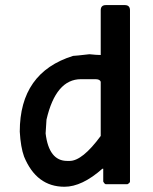

<svg xmlns="http://www.w3.org/2000/svg" viewBox="-20 -710 590 740"><path d="M388.2 -690.4H460.9Q481 -690.4 481 -670.4V-10.3Q481 -5.4 471.2 0H388.2Q383.3 0 377.9 -10.3V-59.6H374.5Q295.9 9.8 228.5 9.8Q120.6 9.8 72.8 -106.4Q59.6 -142.6 56.2 -202.6Q56.2 -430.7 261.7 -494.6Q269 -494.6 324.7 -501Q353 -498 368.2 -498V-670.4Q368.2 -690.4 388.2 -690.4ZM155.8 -195.8Q168.5 -89.8 238.8 -89.8H248.5Q297.4 -89.8 368.2 -186V-395Q364.7 -404.8 348.1 -404.8H292Q195.3 -404.8 159.2 -249Z"/></svg>

Font: Code New Roman
Style: Bold
Weight: 700
Monospace: yes
Designer: Sam Radian
Foundry: Code New Roman
Version: Version 1.508 October 19, 2014